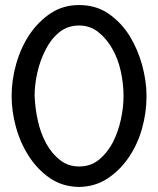

<svg xmlns="http://www.w3.org/2000/svg" viewBox="-20 -730 626 760"><path d="M293 10Q227 9 177.5 -25Q128 -59 94 -112Q60 -165 43 -227.5Q26 -290 26 -350Q26 -414 44.5 -478.5Q63 -543 98 -595Q133 -646 181.5 -678Q230 -710 293 -710Q360 -710 409.5 -676Q459 -642 493 -588Q526 -534 543 -471Q560 -408 560 -350Q560 -284 542 -220.5Q524 -157 489 -106Q454 -55 405 -23Q356 9 293 10ZM117 -350Q119 -301 130 -251.5Q141 -202 163 -162Q185 -122 217.5 -96.5Q250 -71 293 -71Q339 -71 372 -98Q405 -125 427 -167Q448 -209 458.5 -257Q469 -305 469 -350Q469 -399 458 -448.5Q447 -498 424 -538Q401 -578 368.5 -603.5Q336 -629 293 -629Q248 -629 215 -602.5Q182 -576 161 -534Q139 -492 128 -443.5Q117 -395 117 -350Z"/></svg>

Font: Rising Sun
Style: Regular
Weight: 400
Designer: Matt McInerney, Pablo Impallari, Rodrigo Fuenzalida (Raleway font), Stephen Hutchings (Greek), Cristiano Sobral (main ch
Foundry: The Rising Sun Project Authors
Version: Version 4.327; ttfautohint (v1.8.4.7-5d5b-dirty)